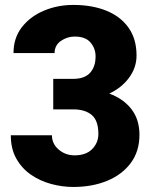

<svg xmlns="http://www.w3.org/2000/svg" viewBox="-20 -741 620 771"><path d="M193.8 -301.8V-424.3H273.9Q319.8 -424.3 341.8 -448.7Q363.8 -473.1 363.8 -514.6Q363.8 -546.4 343.5 -570.3Q323.2 -594.2 279.8 -594.2Q250 -594.2 224.6 -576.7Q199.2 -559.1 199.2 -527.8H34.2Q34.2 -588.4 67.6 -631.6Q101.1 -674.8 156 -698Q210.9 -721.2 274.4 -721.2Q350.1 -721.2 407.2 -698Q464.4 -674.8 496.3 -629.6Q528.3 -584.5 528.3 -518.1Q528.3 -469.7 498.5 -429.2Q468.8 -388.7 418.9 -365.2Q475.1 -344.7 507.6 -303Q540 -261.2 540 -199.7Q540 -133.3 505.1 -86.4Q470.2 -39.6 410.2 -14.9Q350.1 9.8 274.4 9.8Q230 9.8 185.5 -2.2Q141.1 -14.2 104.5 -39.3Q67.9 -64.5 45.7 -103.8Q23.4 -143.1 23.4 -197.8H188.5Q188.5 -163.6 215.6 -140.4Q242.7 -117.2 279.8 -117.2Q325.2 -117.2 350.1 -142.3Q375 -167.5 375 -203.1Q375 -256.8 348.4 -279.3Q321.8 -301.8 273.9 -301.8Z"/></svg>

Font: Vazirmatn RD UI Black
Style: Regular
Weight: 900
Designer: Saber Rastikerdar
Foundry: Saber Rastikerdar
Version: Version 33.003